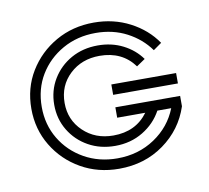

<svg xmlns="http://www.w3.org/2000/svg" viewBox="-56 -474 595 546"><g transform="rotate(-10 241.5 -201.0)"><path d="M266 -200V-230H453V-200ZM247 10Q186 10 137 -18Q88 -46 59 -94Q30 -142 30 -201Q30 -261 59 -308.5Q88 -356 137 -384Q186 -412 247 -412Q304 -412 351 -387.5Q398 -363 426 -322L402 -305Q377 -340 337 -361Q297 -382 247 -382Q194 -382 151.5 -358Q109 -334 84.5 -293.5Q60 -253 60 -201Q60 -150 84.5 -109Q109 -68 151.5 -44Q194 -20 247 -20Q308 -20 355 -51.5Q402 -83 422 -134H266V-164H453V-134Q432 -70 376.5 -30Q321 10 247 10ZM247 -56Q204 -56 170 -75Q136 -94 116 -127Q96 -160 96 -201Q96 -242 116 -275Q136 -308 170 -327Q204 -346 247 -346Q287 -346 319.5 -329.5Q352 -313 372 -285L347 -268Q312 -316 247 -316Q195 -316 160.5 -283.5Q126 -251 126 -201Q126 -152 160.5 -119Q195 -86 247 -86Q312 -86 347 -134H382Q363 -99 327.5 -77.5Q292 -56 247 -56Z"/></g></svg>

Font: Zen Tokyo Zoo
Style: Regular
Weight: 400
Designer: Yoshimichi Ohira
Foundry: A-1 Corp ZenFonts
Version: Version 1.002; ttfautohint (v1.8.3)